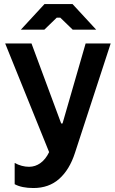

<svg xmlns="http://www.w3.org/2000/svg" viewBox="-20 -737 575 958"><path d="M460 -588.9H342.8L280.8 -648.9H263.2L201.2 -588.9H84L202.1 -716.8H341.8ZM147 201.2Q88.4 201.2 53.2 182.1V76.2Q88.9 95.2 125 95.2Q156.2 95.2 182.1 76.4Q208 57.6 225.1 22L5.9 -520H137.2L285.2 -121.1H292L407.2 -520H532.2L354 25.9Q327.1 109.4 275.6 155.3Q224.1 201.2 147 201.2Z"/></svg>

Font: Fixel Text SemiBold
Style: Regular
Weight: 600
Width: 4
Designer: AlfaBravo + MacPaw
Foundry: Kyrylo Tkachov, Marchela Mozhyna, Serhii Makarenko, Maria Weinstein, Zakhar Kryvoshyya
Version: Version 1.211